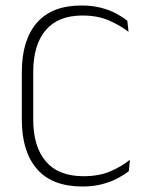

<svg xmlns="http://www.w3.org/2000/svg" viewBox="-20 -669 541 699"><path d="M280 10Q170 10 114.8 -53.5Q59.5 -117 59.5 -232.5V-407Q59.5 -523 114.2 -586Q169 -649 276.5 -649Q315.5 -649 347.5 -640.8Q379.5 -632.5 403.5 -619.5Q427.5 -606.5 443.5 -593.5L448 -553Q418 -576.5 376.8 -594.5Q335.5 -612.5 280 -612.5Q191.5 -612.5 146.2 -559Q101 -505.5 101 -407V-233.5Q101 -135 147 -81.2Q193 -27.5 284.5 -27.5Q340 -27.5 381.2 -45Q422.5 -62.5 453 -87.5L449 -46Q433 -33 408.5 -20Q384 -7 351.8 1.5Q319.5 10 280 10Z"/></svg>

Font: Anek Odia ExtraLight
Style: Regular
Weight: 250
Designer: Yesha Goshar & Mahesh Sahu (Odia), Yesha Goshar (Latin)
Foundry: Ek Type
Version: Version 1.003